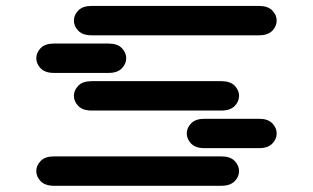

<svg xmlns="http://www.w3.org/2000/svg" viewBox="-20 -631 1040 638"><path d="M159.2 -13.7Q129.9 -13.7 115.2 -28.8Q100.6 -43.9 100.6 -62.5Q100.6 -81.1 115.2 -96.2Q129.9 -111.3 159.2 -111.3H715.8Q745.1 -111.3 759.8 -96.2Q774.4 -81.1 774.4 -62.5Q774.4 -43.9 759.8 -28.8Q745.1 -13.7 715.8 -13.7ZM659.2 -138.7Q629.9 -138.7 615.2 -153.8Q600.6 -168.9 600.6 -187.5Q600.6 -206.1 615.2 -221.2Q629.9 -236.3 659.2 -236.3H840.8Q870.1 -236.3 884.8 -221.2Q899.4 -206.1 899.4 -187.5Q899.4 -168.9 884.8 -153.8Q870.1 -138.7 840.8 -138.7ZM284.2 -263.7Q254.9 -263.7 240.2 -278.8Q225.6 -293.9 225.6 -312.5Q225.6 -331.1 240.2 -346.2Q254.9 -361.3 284.2 -361.3H715.8Q745.1 -361.3 759.8 -346.2Q774.4 -331.1 774.4 -312.5Q774.4 -293.9 759.8 -278.8Q745.1 -263.7 715.8 -263.7ZM159.2 -388.7Q129.9 -388.7 115.2 -403.8Q100.6 -418.9 100.6 -437.5Q100.6 -456.1 115.2 -471.2Q129.9 -486.3 159.2 -486.3H340.8Q370.1 -486.3 384.8 -471.2Q399.4 -456.1 399.4 -437.5Q399.4 -418.9 384.8 -403.8Q370.1 -388.7 340.8 -388.7ZM284.2 -513.7Q254.9 -513.7 240.2 -528.8Q225.6 -543.9 225.6 -562.5Q225.6 -581.1 240.2 -596.2Q254.9 -611.3 284.2 -611.3H840.8Q870.1 -611.3 884.8 -596.2Q899.4 -581.1 899.4 -562.5Q899.4 -543.9 884.8 -528.8Q870.1 -513.7 840.8 -513.7Z"/></svg>

Font: Sixtyfour Normal
Style: Regular
Weight: 400
Monospace: yes
Designer: Jens Kutilek
Foundry: Jens Kutilek
Version: Version 2.000